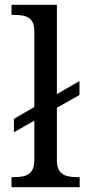

<svg xmlns="http://www.w3.org/2000/svg" viewBox="-20 -780 364 800"><path d="M28 0V-42H41Q64 -42 82.5 -47Q101 -52 112 -67.5Q123 -83 123 -114V-277L38 -229V-285L123 -334V-650Q123 -680 111.5 -694.5Q100 -709 81.5 -713.5Q63 -718 41 -718H28V-760H217V-388L311 -442V-384L217 -331V-114Q217 -83 228 -67.5Q239 -52 258 -47Q277 -42 299 -42H312V0Z"/></svg>

Font: Noto Serif Ethiopic
Style: Regular
Weight: 400
Designer: Monotype Design Team
Foundry: Monotype Imaging Inc.
Version: Version 2.102